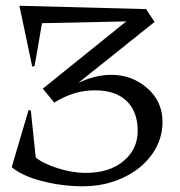

<svg xmlns="http://www.w3.org/2000/svg" viewBox="-20 -632 629 672"><path d="M312 -315.9Q238.3 -315.9 169.9 -272.9L129.9 -321.8L421.9 -557.1L127 -550.8L101.1 -400.9L92.8 -398.9L47.9 -611.8L491.2 -600.1L521 -555.2L253.9 -341.8Q313.5 -370.1 369.1 -370.1Q441.9 -370.1 495.4 -323.5Q548.8 -276.9 548.8 -205.1Q548.8 -143.1 511.7 -91.3Q474.6 -39.6 410.4 -9.8Q346.2 20 270 20Q196.8 20 126.2 1.5Q55.7 -17.1 21 -46.9L80.1 -247.1L87.9 -245.1L105 -81.1Q128.9 -60.5 180.4 -43.7Q231.9 -26.9 280.8 -26.9Q362.8 -26.9 412.4 -68.4Q461.9 -109.9 461.9 -173.8Q461.9 -241.2 423.1 -278.6Q384.3 -315.9 312 -315.9Z"/></svg>

Font: Halibut
Style: Regular
Weight: 400
Designer: Matteo Maggi
Foundry: Collletttivo
Version: Version 3.080 | FøM Fix